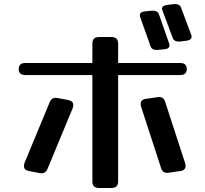

<svg xmlns="http://www.w3.org/2000/svg" viewBox="-20 -896 1018 954"><path d="M931 -720.7Q932 -717.9 932 -713Q932 -697 906 -693.5L877 -690Q845 -686.5 838 -708.1L787 -844.6Q786 -846.7 785.5 -848.8Q785 -850.9 785 -853Q785 -868.3 812 -871.8L841 -875.3Q873 -878.7 880 -857.1ZM821 -678.2Q822 -675.4 822 -670.5Q822 -653.1 795 -651L766 -648.2Q735 -644.8 728 -666.3L676 -812.6Q675 -815.4 675 -820.2Q675 -837.7 702 -839.7L731 -842.5Q763 -846 770 -824.4ZM567 5Q567 38 534 38H472Q439 38 439 5V-523H106Q73 -523 73 -553Q73 -583 106 -583H439V-679Q439 -712 472 -712H534Q567 -712 567 -679V-583H875Q908 -583 908 -553Q908 -523 875 -523H567ZM900 -85Q902 -77 902 -72Q902 -49 875 -46L819 -38Q817 -38 815 -37.5Q813 -37 811 -37Q787 -37 780 -62L681 -366Q679 -374 679 -379Q679 -402 706 -405L762 -413Q764 -413 766.5 -413.5Q769 -414 770 -414Q794 -414 801 -389ZM217 -59Q206 -30 177 -36L124 -46Q99 -51 99 -71Q99 -78 102 -87L226 -386Q237 -415 266 -409L319 -399Q344 -394 344 -374Q344 -367 341 -358Z"/></svg>

Font: Yusei Magic
Style: Regular
Weight: 400
Designer: Tanukizamurai
Foundry: Yusei Magic Project
Version: Version 1.200